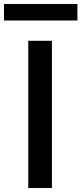

<svg xmlns="http://www.w3.org/2000/svg" viewBox="-53 -945 409 965"><path d="M89 -740H208V0H89ZM-33 -925H336V-842H-33Z"/></svg>

Font: Encode Sans Wide
Style: Medium
Weight: 500
Designer: Pablo Impallari, Andres Torresi
Foundry: Pablo Impallari, Andres Torresi
Version: Version 1.000; ttfautohint (v1.00) -l 8 -r 50 -G 200 -x 14 -